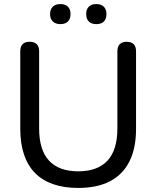

<svg xmlns="http://www.w3.org/2000/svg" viewBox="-20 -918 771 947"><path d="M366 9Q296 9 242.5 -9.5Q189 -28 153 -64.5Q117 -101 98.5 -155.5Q80 -210 80 -282V-665Q80 -689 92 -700.5Q104 -712 126 -712Q149 -712 161 -700.5Q173 -689 173 -665V-285Q173 -178 222 -125.5Q271 -73 366 -73Q461 -73 510 -125.5Q559 -178 559 -285V-665Q559 -689 571 -700.5Q583 -712 605 -712Q627 -712 639 -700.5Q651 -689 651 -665V-282Q651 -187 618.5 -122Q586 -57 522.5 -24Q459 9 366 9ZM455 -799Q431 -799 418 -812Q405 -825 405 -849Q405 -872 418 -885Q431 -898 455 -898Q479 -898 492 -885Q505 -872 505 -849Q505 -825 492.5 -812Q480 -799 455 -799ZM278 -799Q254 -799 240.5 -812Q227 -825 227 -849Q227 -872 240.5 -885Q254 -898 278 -898Q302 -898 315 -885Q328 -872 328 -849Q328 -825 315 -812Q302 -799 278 -799Z"/></svg>

Font: Nunito Medium
Style: Regular
Weight: 500
Designer: Vernon Adams
Foundry: Vernon Adams
Version: Version 3.601